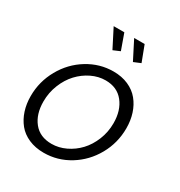

<svg xmlns="http://www.w3.org/2000/svg" viewBox="-174 -852 921 983"><g transform="rotate(30 286.5 -360.5)"><path d="M212.9 -731H275.9L309.1 -638.2L269 -621.1ZM334 -731H396L431.2 -638.2L390.1 -621.1ZM23.9 -209Q23.9 -294.9 65.7 -369.1Q107.4 -443.4 178 -486.6Q248.5 -529.8 329.1 -529.8Q378.4 -529.8 417.2 -512.7Q456.1 -495.6 480.7 -465.3Q505.4 -435.1 518.1 -395.5Q530.8 -356 530.8 -310.1Q530.8 -224.1 489.5 -150.4Q448.2 -76.7 377.9 -33.4Q307.6 9.8 226.1 9.8Q176.3 9.8 137.2 -7.3Q98.1 -24.4 73.7 -54.4Q49.3 -84.5 36.6 -123.8Q23.9 -163.1 23.9 -209ZM460.9 -299.8Q460.9 -375 423.1 -422.6Q385.3 -470.2 316.9 -470.2Q274.9 -470.2 234.6 -450.7Q194.3 -431.2 163.3 -397.9Q132.3 -364.7 113.3 -317.4Q94.2 -270 94.2 -217.8Q94.2 -142.6 131.6 -96.2Q168.9 -49.8 237.8 -49.8Q280.3 -49.8 320.8 -69.1Q361.3 -88.4 392.1 -121.1Q422.9 -153.8 441.9 -200.7Q460.9 -247.6 460.9 -299.8Z"/></g></svg>

Font: Rawline
Style: Italic
Weight: 400
Italic angle: -12°
Designer: Matt McInerney, Pablo Impallari, Rodrigo Fuenzalida
Foundry: Matt McInerney, Pablo Impallari, Rodrigo Fuenzalida
Version: Version 4.020;PS 004.020;hotconv 1.0.88;makeotf.lib2.5.64775